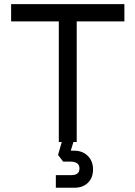

<svg xmlns="http://www.w3.org/2000/svg" viewBox="-20 -670 638 906"><path d="M567 -650.5V-569H342V0H326.5L314 41H329Q369.5 41 394.2 65.5Q419 90 419 129.5Q419 169 395 192.5Q371 216 330 216H243.5V156.5H316.5Q355 156.5 355 124.5Q355 92.5 310.5 92.5H278L254 61L271.5 0H257.5V-569H32.5V-650.5Z"/></svg>

Font: Overused Grotesk
Style: Regular
Weight: 450
Version: Version 0.004